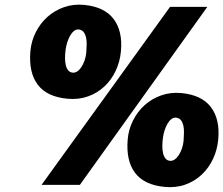

<svg xmlns="http://www.w3.org/2000/svg" viewBox="-20 -779 941 809"><path d="M316.5 0H155L696.5 -750H853.5ZM674 8.5Q587.5 0.5 549 -50.8Q510.5 -102 518 -191Q521.5 -233.5 540.5 -271.2Q559.5 -309 589.5 -336Q619.5 -363 659 -377Q698.5 -391 743.5 -387Q829.5 -379 868.5 -327.8Q907.5 -276.5 899.5 -191Q895.5 -147.5 877.5 -109.2Q859.5 -71 830 -43.2Q800.5 -15.5 760.8 -1.2Q721 13 674 8.5ZM753.5 -185.5Q755 -203.5 755.2 -220.2Q755.5 -237 752.5 -250Q749.5 -263 743 -271.8Q736.5 -280.5 724.5 -283Q713 -285 703.5 -278.2Q694 -271.5 686.5 -259Q679 -246.5 673.8 -230.5Q668.5 -214.5 666.5 -198Q664 -180 664 -163.5Q664 -147 667 -133.8Q670 -120.5 676.8 -111.8Q683.5 -103 695 -101.5Q706 -100 716 -107Q726 -114 733.8 -126.2Q741.5 -138.5 746.8 -154Q752 -169.5 753.5 -185.5ZM264 -363Q177.5 -371 139 -422.2Q100.5 -473.5 108 -562.5Q111.5 -605 130.5 -642.8Q149.5 -680.5 179.5 -707.5Q209.5 -734.5 249 -748.5Q288.5 -762.5 333.5 -758.5Q419.5 -750.5 458.5 -699.2Q497.5 -648 489.5 -562.5Q485.5 -519 467.5 -480.8Q449.5 -442.5 420 -414.8Q390.5 -387 350.8 -372.8Q311 -358.5 264 -363ZM343.5 -557Q345 -575 345.2 -591.8Q345.5 -608.5 342.5 -621.5Q339.5 -634.5 333 -643.2Q326.5 -652 314.5 -654.5Q303 -656.5 293.5 -649.8Q284 -643 276.5 -630.5Q269 -618 263.8 -602Q258.5 -586 256.5 -569.5Q254 -551.5 254 -535Q254 -518.5 257 -505.2Q260 -492 266.8 -483.2Q273.5 -474.5 285 -473Q296 -471.5 306 -478.5Q316 -485.5 323.8 -497.8Q331.5 -510 336.8 -525.5Q342 -541 343.5 -557Z"/></svg>

Font: B612
Style: Bold Italic
Weight: 700
Italic angle: -10°
Designer: Nicolas Chauveau, Thomas Paillot, Jonathan Favre-Lamarine, Jean-Luc Vinot
Foundry: AIRBUS
Version: Version 1.008